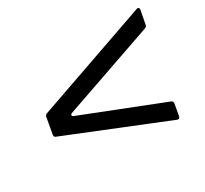

<svg xmlns="http://www.w3.org/2000/svg" viewBox="-97 -692 753 706"><g transform="rotate(-30 279.5 -339.5)"><path d="M548 -553Q549 -554 552 -554Q556 -554 558 -551Q560 -548 559 -544L548 -487Q547 -479 539 -476L151 -341Q145 -338 145 -335Q145 -331 151 -328L489 -195Q496 -192 495 -183L486 -133Q485 -128 481.5 -126Q478 -124 474 -126L56 -295Q48 -298 50 -307L62 -375Q63 -383 71 -386Z"/></g></svg>

Font: Open Sauce Two
Style: Italic
Weight: 400
Italic angle: -10°
Designer: Alfredo Marco Pradil
Foundry: Creative Sauce Fz LLC
Version: Version 1.477